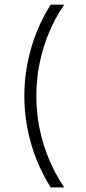

<svg xmlns="http://www.w3.org/2000/svg" viewBox="-20 -687 373 832"><path d="M199.3 125Q162.5 66 137.2 1.7Q111.8 -62.5 98.6 -131.2Q85.4 -200 85.4 -270.8Q85.4 -342.4 98.6 -410.8Q111.8 -479.2 137.2 -543.8Q162.5 -608.3 199.3 -666.7H258.3Q219.4 -610.4 192.7 -546.5Q166 -482.6 151.7 -413.5Q137.5 -344.4 137.5 -270.8Q137.5 -197.9 151.7 -128.8Q166 -59.7 192.7 4.2Q219.4 68.1 258.3 125Z"/></svg>

Font: Afacad Flux Light
Style: Regular
Weight: 300
Designer: Kristian Moeller
Foundry: Dicotype
Version: Version 1.100